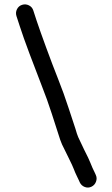

<svg xmlns="http://www.w3.org/2000/svg" viewBox="-20 -715 513 876"><path d="M81 -693C70.3 -689.7 62.5 -683 57.5 -673C52.5 -663 51.7 -652.7 55 -642L70 -596C80 -564.7 95 -522.3 115 -469C135 -415.7 153.3 -367.7 170 -325C186.7 -283 202 -240.3 216 -197C230.7 -152.3 240.7 -121.3 246 -104C252 -84 257.7 -68 263 -56C268.3 -44.7 278 -25 292 3C305.3 29.7 313.7 47.7 317 57C321 67.7 325 77 329 85C331.7 91 335 98 339 106L344 117C348.7 127 356.2 134 366.5 138C376.8 142 387 141.7 397 137C407 132.3 414 124.7 418 114C422 103.3 421.7 93 417 83L412 72C408 63.3 404.7 56.3 402 51C399.3 44.3 396 36.3 392 27C388 16.3 378.7 -3.3 364 -32C351.3 -59.3 342.3 -78.3 337 -89C333 -98.3 328.7 -111.3 324 -128C318 -146 307.7 -177.3 293 -222C278.3 -267.3 262.3 -311.7 245 -355C228.3 -397 210.3 -444.3 191 -497C171.7 -549.7 157 -591 147 -621L132 -667C128.7 -677.7 122 -685.5 112 -690.5C102 -695.5 91.7 -696.3 81 -693Z"/></svg>

Font: Ruji's Handwriting Font v.2.0
Style: Medium
Weight: 500
Version: Version 2.0